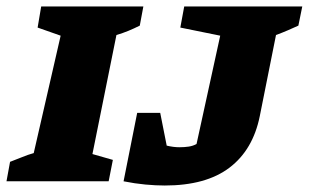

<svg xmlns="http://www.w3.org/2000/svg" viewBox="-43 -559 952 592"><path d="M-23 0 -12 -60Q7 -67 25 -74.5Q43 -82 61 -87L144 -449L73 -474L84 -539H399L388 -480Q370 -471 353 -464Q336 -457 316 -451L242 -84L305 -66L292 0ZM338 0 380 -211H451L471 -110Q492 -105 510 -105Q526 -105 539 -107Q552 -109 563 -115L636 -449L513 -474L525 -539H889L877 -480Q864 -474 845.5 -466Q827 -458 808 -451L758 -201Q737 -97 664.5 -42Q592 13 465 13Q437 13 405 10Q373 7 338 0Z"/></svg>

Font: Piazzolla SC ExtraBold
Style: Italic
Weight: 800
Italic angle: -11.3°
Designer: Juan Pablo del Peral
Foundry: Huerta Tipografica
Version: Version 1.330